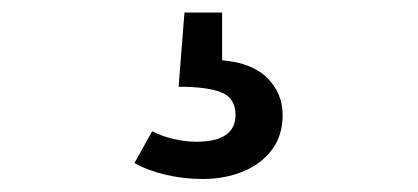

<svg xmlns="http://www.w3.org/2000/svg" viewBox="-20 -36 655 301"><path d="M260 100 269.2 -16.4H328.2V58.5Q375.9 62.6 399.5 86.7Q423.1 110.8 423.1 144.1Q423.1 176.4 406.2 199Q389.2 221.5 360.5 233.1Q331.8 244.6 297.9 244.6Q267.7 244.6 239.5 237.9Q211.3 231.3 190.8 219.5L218.5 169.7Q232.8 177.4 251.8 181.8Q270.8 186.2 287.7 186.2Q349.2 186.2 349.2 144.1Q349.2 117.9 327.4 109Q305.6 100 260 100Z"/></svg>

Font: Fira Code Fixed
Style: Regular
Weight: 400
Monospace: yes
Designer: Carrois Corporate, Edenspiekermann AG, Nikita Prokopov
Foundry: Carrois Corporate, Edenspiekermann AG, Nikita Prokopov
Version: Version 5.002